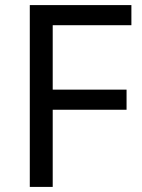

<svg xmlns="http://www.w3.org/2000/svg" viewBox="-20 -734 559 754"><path d="M187 0H97V-714H496V-635H187V-382H477V-303H187Z"/></svg>

Font: lguzrati25
Style: Book
Weight: 400
Designer: Jelle Bosma - Monotype Design Team, Universal Thirst
Foundry: Monotype Imaging Inc.
Version: Version 2.106